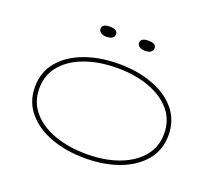

<svg xmlns="http://www.w3.org/2000/svg" viewBox="-120 -864 1156 1035"><g transform="rotate(20 458.0 -346.5)"><path d="M459 10Q351 10 264 -22Q177 -54 126 -114.5Q75 -175 75 -260Q75 -346 126 -406.5Q177 -467 264 -499Q351 -531 459 -531Q567 -531 653.5 -499Q740 -467 790.5 -406.5Q841 -346 841 -260Q841 -175 790.5 -114.5Q740 -54 653.5 -22Q567 10 459 10ZM459 -14Q562 -14 642.5 -43.5Q723 -73 769.5 -128Q816 -183 816 -260Q816 -338 769.5 -393Q723 -448 642.5 -477.5Q562 -507 459 -507Q356 -507 274.5 -477.5Q193 -448 146.5 -393Q100 -338 100 -260Q100 -183 146.5 -128Q193 -73 274.5 -43.5Q356 -14 459 -14ZM566 -645Q545 -645 533 -653.5Q521 -662 521 -675Q521 -703 566 -703Q610 -703 610 -675Q610 -662 599 -653.5Q588 -645 566 -645ZM344 -645Q323 -645 311.5 -653.5Q300 -662 300 -675Q300 -703 344 -703Q389 -703 389 -675Q389 -662 377.5 -653.5Q366 -645 344 -645Z"/></g></svg>

Font: Padyakke Expanded One
Style: Regular
Weight: 400
Designer: James Puckett
Foundry: Dunwich Type Founders
Version: Version 1.500; ttfautohint (v1.8.4.7-5d5b)